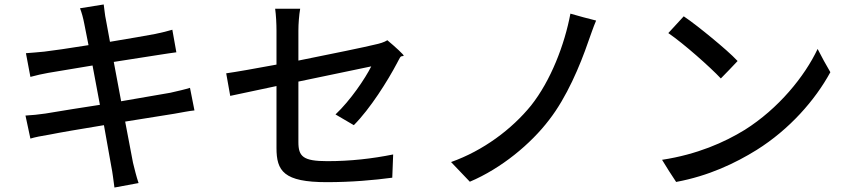

<svg xmlns="http://www.w3.org/2000/svg" viewBox="-20 -802 3800 859"><path d="M632 -368 522 -349 489 -525 694 -557C720 -561 752 -566 769 -568L751 -669C732 -663 703 -656 674 -650C637 -643 557 -629 472 -615L454 -713C449 -734 447 -764 444 -782L338 -765C346 -744 352 -722 357 -696L376 -600C290 -586 212 -575 178 -571C149 -568 122 -566 96 -564L116 -458C146 -466 168 -471 196 -476L394 -509L427 -333L305 -314L183 -294C157 -290 118 -286 94 -285L116 -182C136 -188 165 -194 203 -200C247 -209 342 -225 445 -242L478 -57C484 -28 487 2 492 37L600 17C590 -12 582 -46 575 -74L540 -258L759 -293C794 -299 828 -306 850 -308L830 -409C808 -402 777 -395 742 -387Z M1478 -471 1641 -505C1614 -451 1548 -353 1481 -290L1563 -242C1636 -315 1715 -441 1757 -521C1761 -528 1765 -537 1770 -545C1777 -555 1783 -548 1786 -553C1788 -556 1748 -593 1713 -622C1699 -613 1679 -607 1655 -602C1615 -592 1465 -561 1315 -531V-665C1315 -695 1318 -734 1323 -763H1266H1211C1215 -734 1217 -696 1217 -665V-513C1120 -495 1035 -480 992 -474L1010 -373L1217 -417V-140C1217 -37 1249 13 1442 13C1552 13 1653 4 1735 -7L1739 -111C1645 -92 1548 -81 1444 -81C1336 -81 1315 -102 1315 -166V-437Z M2589 -725 2532 -741C2506 -602 2444 -441 2356 -330C2270 -224 2142 -128 1998 -77L2040 -33L2082 11C2222 -48 2355 -158 2437 -266C2515 -366 2575 -508 2612 -616C2622 -643 2634 -680 2647 -710Z M3164 -633C3119 -670 3072 -707 3039 -729L2970 -654C3040 -606 3157 -502 3205 -451L3242 -489L3280 -529C3254 -557 3210 -595 3164 -633ZM2973 -37 3005 12C3151 -15 3270 -72 3365 -131C3512 -223 3627 -354 3695 -479L3666 -530L3638 -583C3580 -460 3463 -316 3312 -221C3221 -165 3099 -111 2942 -87Z"/></svg>

Font: GenSekiGothic2 TW M
Style: Regular
Weight: 500
Version: Version 2.100;PS 2.1;hotconv 16.6.51;makeotf.lib2.5.65220 DE